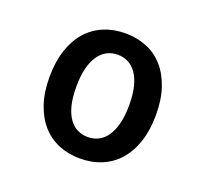

<svg xmlns="http://www.w3.org/2000/svg" viewBox="-94 -957 777 726"><g transform="rotate(20 294.5 -594.0)"><path d="M293.9 -342.3Q247.1 -342.3 208 -358.4Q168.9 -374.5 140.6 -406.2Q112.3 -438 96.4 -484.9Q80.6 -531.7 80.6 -592.8Q80.6 -653.8 96.2 -701.2Q111.8 -748.5 140.1 -780.8Q168.5 -813 208 -829.6Q247.6 -846.2 294.9 -846.2Q341.8 -846.2 381.1 -830.1Q420.4 -814 448.5 -782.2Q476.6 -750.5 492.4 -703.6Q508.3 -656.7 508.3 -595.7Q508.3 -534.7 492.7 -487.3Q477.1 -439.9 448.7 -407.7Q420.4 -375.5 380.9 -358.9Q341.3 -342.3 293.9 -342.3ZM293.9 -428.7Q316.9 -428.7 336.4 -438.5Q356 -448.2 370.1 -468.8Q384.3 -489.3 392.3 -520.8Q400.4 -552.2 400.4 -595.7Q400.4 -639.6 392.3 -670.9Q384.3 -702.1 369.9 -721.9Q355.5 -741.7 336.4 -751Q317.4 -760.3 295.4 -760.3Q272.5 -760.3 252.9 -750.5Q233.4 -740.7 219 -720.2Q204.6 -699.7 196.5 -668Q188.5 -636.2 188.5 -592.8Q188.5 -548.8 196.5 -517.6Q204.6 -486.3 219 -466.6Q233.4 -446.8 252.7 -437.7Q272 -428.7 293.9 -428.7Z"/></g></svg>

Font: Tauri
Style: Regular
Weight: 400
Designer: Yvonne Schüttler
Foundry: Yvonne Schüttler
Version: Version 1.003; ttfautohint (v0.93.8-669f) -l 13 -r 13 -G 200